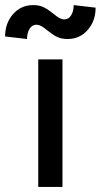

<svg xmlns="http://www.w3.org/2000/svg" viewBox="-70 -733 395 753"><path d="M175 -500V0H80V-500ZM61 -713Q85 -713 102.5 -704Q120 -695 141 -678Q154 -667 163.5 -662Q173 -657 182 -657Q199 -657 209 -673Q219 -689 219 -713L305 -703Q305 -651 274 -615.5Q243 -580 195 -580Q170 -580 152.5 -589Q135 -598 114 -615Q101 -626 91.5 -631Q82 -636 73 -636Q56 -636 46 -620Q36 -604 36 -580L-50 -590Q-50 -642 -19 -677.5Q12 -713 61 -713Z"/></svg>

Font: MedMera Sans Display
Style: Regular
Weight: 500
Designer: Kasper Nordkvist
Foundry: UNCUT.wtf
Version: Version 1.300